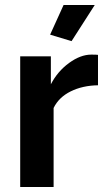

<svg xmlns="http://www.w3.org/2000/svg" viewBox="-20 -750 427 770"><path d="M360 -730 267 -585 181 -611 235 -730ZM373 -530V-408Q311 -407 263.5 -383.5Q216 -360 195 -317V0H61V-524H184V-412Q211 -464 257 -497.5Q303 -531 346 -531Q367 -531 373 -530Z"/></svg>

Font: Raleway
Style: Bold
Weight: 700
Designer: Matt McInerney, Pablo Impallari, Rodrigo Fuenzalida
Foundry: Matt McInerney, Pablo Impallari, Rodrigo Fuenzalida
Version: Version 3.000